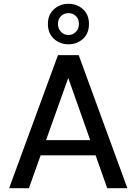

<svg xmlns="http://www.w3.org/2000/svg" viewBox="-20 -990 718 1010"><path d="M28 0 285 -700H394L650 0H544L339 -580L132 0ZM144 -173 172 -253H501L529 -173ZM340 -757Q296 -757 264 -785.5Q232 -814 232 -864Q232 -913 264 -941.5Q296 -970 340 -970Q385 -970 416.5 -941.5Q448 -913 448 -864Q448 -814 416.5 -785.5Q385 -757 340 -757ZM340 -806Q363 -806 379 -822Q395 -838 395 -864Q395 -891 379 -906Q363 -921 340 -921Q318 -921 301.5 -906Q285 -891 285 -864Q285 -838 301.5 -822Q318 -806 340 -806Z"/></svg>

Font: DM Sans 17pt Medium
Style: Regular
Weight: 500
Version: Version 4.004;gftools[0.9.30]